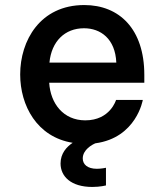

<svg xmlns="http://www.w3.org/2000/svg" viewBox="-20 -560 652 761"><path d="M346 181C377 181 400 175 400 175V105C400 105 382 109 364 109C326 109 308 91 308 68C308 33 346 13 358 8C521 -14 546 -164 546 -164H440C440 -164 417 -83 318 -83C231 -83 180 -150 175 -232H552V-263C552 -445 453 -540 314 -540C139 -540 60 -399 60 -265C60 -142 126 -17 268 6C244 22 220 48 220 88C220 139 261 181 346 181ZM176 -312C184 -396 237 -448 313 -448C379 -448 437 -406 441 -312Z"/></svg>

Font: Be Vietnam Pro Medium
Style: Regular
Weight: 500
Designer: Lam Bao, Tony Le, Vietanh Nguyen
Foundry: Yellow Type Foundry
Version: Version 1.002